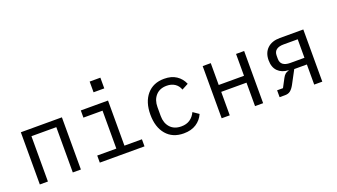

<svg xmlns="http://www.w3.org/2000/svg" viewBox="-64 -1256 3128 1784"><g transform="rotate(-20 1500.0 -364.0)"><path d="M97 -516H503V0H423V-448H177V0H97Z M690 -70H879V-445H690V-516H959V-70H1132V0H690ZM965 -740V-634H859V-740Z M1284 -258Q1284 -382 1346 -455Q1408 -528 1517 -528Q1589 -528 1637 -496Q1685 -464 1708 -409L1644 -375Q1630 -415 1597 -437Q1564 -459 1517 -459Q1448 -459 1409 -415.5Q1370 -372 1370 -302V-214Q1370 -144 1409 -100.5Q1448 -57 1519 -57Q1569 -57 1604 -80.5Q1639 -104 1659 -147L1716 -108Q1692 -53 1642 -20.5Q1592 12 1518 12Q1408 12 1346 -61Q1284 -134 1284 -258Z M1895 -516H1975V-300H2225V-516H2305V0H2225V-232H1975V0H1895Z M2468 -68H2526L2571 -153Q2583 -176 2597.5 -188Q2612 -200 2631 -203V-207Q2566 -210 2527.5 -248.5Q2489 -287 2489 -357Q2489 -431 2534 -473.5Q2579 -516 2658 -516H2890V0H2810V-199H2685L2614 -66Q2595 -32 2574.5 -16Q2554 0 2523 0H2468ZM2810 -448H2670Q2624 -448 2599 -429.5Q2574 -411 2574 -372V-341Q2574 -302 2599 -283.5Q2624 -265 2670 -265H2810Z"/></g></svg>

Font: iA Writer Duo V
Style: Regular
Weight: 400
Designer: Mike Abbink, Paul van der Laan, Pieter van Rosmalen, Oliver Reichenstein
Foundry: Information Architects Inc.
Version: Version 2.000